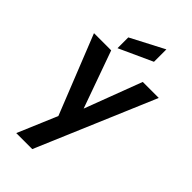

<svg xmlns="http://www.w3.org/2000/svg" viewBox="-319 -898 1247 1247"><g transform="rotate(45 304.5 -275.0)"><path d="M184 -593 414 -698V-812L184 -692ZM109 262H256L602 -554H455L306 -160L165 -554H7L224 -10Z"/></g></svg>

Font: Matrixport Bold
Style: Regular
Weight: 600
Designer: Ninad Kale (Devanagari), Jonny Pinhorn (Latin)
Foundry: Indian Type Foundry
Version: Version 2.000;PS 1.0;hotconv 1.0.79;makeotf.lib2.5.61930; tt